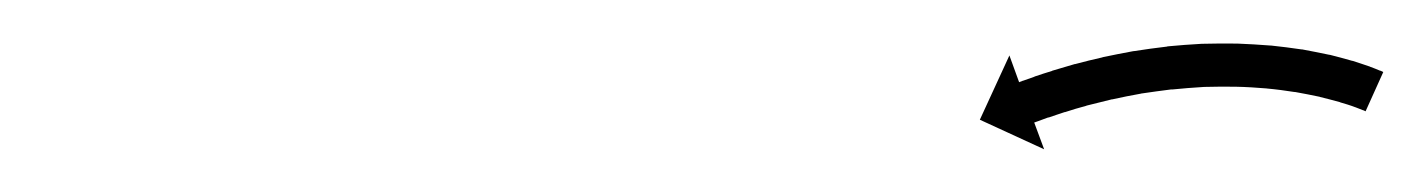

<svg xmlns="http://www.w3.org/2000/svg" viewBox="-20 -553 661 89"><path d="M612 -501.9C612.3 -501.7 612.7 -501.5 613 -501.4L621.2 -519.6C620.8 -519.8 620.4 -520 620 -520.2C620 -520.2 620 -520.2 619.9 -520.2C619.9 -520.2 619.8 -520.2 619.8 -520.2C618.2 -520.9 616.6 -521.5 615 -522.1C615 -522.1 615 -522.1 614.9 -522.2C614.9 -522.2 614.8 -522.2 614.8 -522.2C612.3 -523.1 609.6 -523.9 607 -524.8C607 -524.8 607 -524.8 606.9 -524.8C606.9 -524.8 606.8 -524.8 606.8 -524.8C603.4 -525.8 599.9 -526.7 596.4 -527.6C596.4 -527.6 596.3 -527.6 596.3 -527.6C596.2 -527.6 596.2 -527.6 596.2 -527.6C592 -528.5 587.8 -529.3 583.6 -530.1C583.6 -530.1 583.5 -530.1 583.5 -530.1C583.4 -530.1 583.3 -530.1 583.3 -530.1C578.6 -530.8 573.8 -531.4 569.1 -531.9C569.1 -531.9 569 -531.9 569 -531.9C568.9 -531.9 568.8 -531.9 568.8 -531.9C563.7 -532.3 558.6 -532.6 553.5 -532.8C553.5 -532.8 553.4 -532.8 553.3 -532.8C553.3 -532.8 553.2 -532.8 553.2 -532.8C547.9 -532.9 542.6 -532.8 537.3 -532.7C537.3 -532.7 537.2 -532.7 537.2 -532.7C537.1 -532.7 537.1 -532.7 537.1 -532.7C531.7 -532.4 526.4 -532 521.1 -531.5C521.1 -531.5 521.1 -531.4 521 -531.4C521 -531.4 520.9 -531.4 520.9 -531.4C515.8 -530.8 510.7 -530.1 505.6 -529.3C505.6 -529.3 505.5 -529.3 505.5 -529.3C505.5 -529.3 505.4 -529.3 505.4 -529.3C500.6 -528.4 495.9 -527.5 491.2 -526.5C491.2 -526.5 491.1 -526.5 491.1 -526.5C491 -526.4 491 -526.4 491 -526.4C486.8 -525.5 482.6 -524.4 478.4 -523.3C478.4 -523.3 478.3 -523.3 478.3 -523.3C478.3 -523.3 478.2 -523.3 478.2 -523.3C474.7 -522.3 471.2 -521.2 467.7 -520.2C467.7 -520.2 467.7 -520.1 467.6 -520.1C467.6 -520.1 467.6 -520.1 467.6 -520.1C464.9 -519.3 462.2 -518.4 459.5 -517.5C459.5 -517.5 459.5 -517.5 459.5 -517.4C459.5 -517.4 459.4 -517.4 459.4 -517.4C457.7 -516.8 456 -516.2 454.3 -515.6L454.3 -515.6L454.2 -515.6C453.6 -515.4 453 -515.1 452.4 -514.9L447.9 -527.3L434.2 -497.5L464 -483.8L459.4 -496.2C460 -496.4 460.6 -496.6 461.1 -496.8L461.1 -496.8L461.1 -496.8C462.8 -497.4 464.4 -498 466 -498.6C466 -498.6 466 -498.5 466 -498.5C466 -498.5 466 -498.5 466 -498.5C468.5 -499.4 471.1 -500.2 473.7 -501.1C473.7 -501.1 473.7 -501.1 473.6 -501.1C473.6 -501 473.6 -501 473.6 -501C476.9 -502.1 480.3 -503.1 483.7 -504C483.7 -504 483.6 -504 483.6 -504C483.6 -504 483.5 -504 483.5 -504C487.5 -505 491.5 -506 495.6 -507C495.6 -507 495.5 -507 495.5 -506.9C495.4 -506.9 495.4 -506.9 495.4 -506.9C499.9 -507.9 504.4 -508.8 508.9 -509.6C508.9 -509.6 508.9 -509.6 508.8 -509.6C508.8 -509.6 508.7 -509.6 508.7 -509.6C513.6 -510.3 518.4 -511 523.3 -511.6C523.3 -511.6 523.2 -511.6 523.2 -511.6C523.1 -511.6 523.1 -511.5 523.1 -511.5C528.1 -512 533.1 -512.4 538.1 -512.7C538.1 -512.7 538.1 -512.7 538 -512.7C538 -512.7 537.9 -512.7 537.9 -512.7C542.9 -512.8 548 -512.9 553 -512.8C553 -512.8 552.9 -512.8 552.9 -512.8C552.8 -512.8 552.7 -512.8 552.7 -512.8C557.6 -512.7 562.4 -512.4 567.2 -512C567.2 -512 567.2 -512 567.1 -512C567.1 -512 567 -512 567 -512C571.5 -511.6 575.9 -511 580.4 -510.3C580.4 -510.3 580.3 -510.3 580.3 -510.3C580.2 -510.4 580.1 -510.4 580.1 -510.4C584.1 -509.7 588 -508.9 591.9 -508.1C591.9 -508.1 591.8 -508.1 591.8 -508.1C591.7 -508.1 591.7 -508.1 591.7 -508.1C594.9 -507.3 598.1 -506.5 601.3 -505.6C601.3 -505.6 601.3 -505.6 601.2 -505.6C601.2 -505.6 601.1 -505.6 601.1 -505.6C603.5 -504.9 605.9 -504.2 608.2 -503.3C608.2 -503.3 608.2 -503.3 608.1 -503.4C608.1 -503.4 608 -503.4 608 -503.4C609.4 -502.9 610.8 -502.3 612.1 -501.8C612.1 -501.8 612.1 -501.8 612.1 -501.8C612 -501.8 612 -501.9 612 -501.9Z"/></svg>

Font: FRB American Cursive Just Arrows Semibold
Style: Italic
Weight: 600
Italic angle: -25°
Version: Version 2.0;Modular Font Editor K font №1